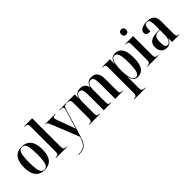

<svg xmlns="http://www.w3.org/2000/svg" viewBox="134 -1884 3242 3242"><g transform="rotate(-45 1755.5 -263.0)"><path d="M259 10Q158 10 100 -59Q42 -128 42 -269Q42 -547 262 -547Q365 -547 422 -478Q479 -409 479 -269Q479 -127 423.5 -58.5Q368 10 259 10ZM261 0Q297 0 318.5 -25.5Q340 -51 349.5 -110Q359 -169 359 -269Q359 -369 349.5 -428Q340 -487 318.5 -512Q297 -537 260 -537Q224 -537 203 -512Q182 -487 172.5 -428Q163 -369 163 -269Q163 -169 172.5 -110Q182 -51 204 -25.5Q226 0 261 0Z M535 0V-10H543Q577 -10 593 -23.5Q609 -37 609 -82V-683Q609 -727 590 -738.5Q571 -750 546 -750H535V-760H727V-82Q727 -37 743.5 -23.5Q760 -10 793 -10H801V0Z M843 224Q896 224 932 215.5Q968 207 993.5 186Q1019 165 1038.5 128Q1058 91 1077 32L874 -474Q861 -506 852.5 -516Q844 -526 825 -526H816V-536H1053V-526H1044Q1014 -526 1002 -519Q990 -512 990 -497Q990 -487 994 -473Q998 -459 1004 -442L1082 -232Q1092 -203 1099 -184Q1106 -165 1111.5 -148.5Q1117 -132 1123 -112Q1130 -137 1138 -165Q1146 -193 1154 -219L1223 -443Q1233 -480 1233 -495Q1233 -511 1222.5 -518.5Q1212 -526 1184 -526H1150V-536H1312V-526H1307Q1277 -526 1264 -512Q1251 -498 1237 -454L1092 22Q1065 110 1035.5 155.5Q1006 201 964.5 217.5Q923 234 860 234H843Z M1330 0V-10H1337Q1371 -10 1387 -22.5Q1403 -35 1403 -81V-455Q1403 -501 1387.5 -513.5Q1372 -526 1339 -526H1335V-536H1520V-446H1522Q1536 -498 1570.5 -522.5Q1605 -547 1656 -547Q1708 -547 1741.5 -522Q1775 -497 1790 -441H1792Q1816 -547 1923 -547Q1995 -547 2032 -501.5Q2069 -456 2069 -358V-82Q2069 -35 2082 -22.5Q2095 -10 2130 -10H2133V0H1951V-378Q1951 -449 1935 -483.5Q1919 -518 1880 -518Q1834 -518 1814.5 -473.5Q1795 -429 1795 -361V-83Q1795 -35 1807 -22.5Q1819 -10 1854 -10H1858V0H1677V-378Q1677 -451 1661 -484.5Q1645 -518 1607 -518Q1562 -518 1541.5 -470Q1521 -422 1521 -348V-80Q1521 -35 1536 -22.5Q1551 -10 1585 -10H1589V0Z M2169 234V224H2176Q2211 224 2226.5 209.5Q2242 195 2242 148V-460Q2242 -503 2225.5 -514.5Q2209 -526 2181 -526H2174V-536H2360V-422H2362Q2373 -486 2405 -517Q2437 -548 2493 -548Q2576 -548 2620.5 -481Q2665 -414 2665 -271Q2665 -126 2619.5 -58Q2574 10 2491 10Q2435 10 2405 -21.5Q2375 -53 2362 -117H2360Q2361 -83 2361 -49.5Q2361 -16 2361 18V147Q2361 194 2377 209Q2393 224 2427 224H2444V234ZM2460 -10Q2506 -10 2526 -71.5Q2546 -133 2546 -271Q2546 -409 2525 -468Q2504 -527 2458 -527Q2408 -527 2384.5 -462Q2361 -397 2361 -271Q2361 -144 2385 -77Q2409 -10 2460 -10Z M2849 -635Q2825 -635 2808.5 -649.5Q2792 -664 2792 -697Q2792 -731 2808.5 -745Q2825 -759 2849 -759Q2873 -759 2890 -745Q2907 -731 2907 -697Q2907 -664 2890 -649.5Q2873 -635 2849 -635ZM2720 0V-10H2732Q2763 -10 2779 -24Q2795 -38 2795 -83V-456Q2795 -499 2779 -512.5Q2763 -526 2733 -526H2722V-536H2913V-82Q2913 -37 2929 -23.5Q2945 -10 2976 -10H2987V0Z M3177 10Q3117 10 3079 -29.5Q3041 -69 3041 -143Q3041 -219 3089 -255.5Q3137 -292 3235 -296L3306 -299V-407Q3306 -480 3292.5 -508.5Q3279 -537 3243 -537Q3205 -537 3190.5 -503.5Q3176 -470 3176 -384Q3127 -384 3102 -398.5Q3077 -413 3077 -446Q3077 -479 3100 -502Q3123 -525 3162.5 -536Q3202 -547 3250 -547Q3337 -547 3381 -508.5Q3425 -470 3425 -376V-83Q3425 -39 3436 -24.5Q3447 -10 3478 -10H3480V0H3309V-93H3307Q3291 -38 3257 -14Q3223 10 3177 10ZM3219 -16Q3245 -16 3264.5 -36.5Q3284 -57 3295 -92Q3306 -127 3306 -168V-289L3264 -287Q3206 -284 3183.5 -250.5Q3161 -217 3161 -144Q3161 -73 3175 -44.5Q3189 -16 3219 -16Z"/></g></svg>

Font: Noto Serif Display Condensed SemiBold
Style: Regular
Weight: 600
Width: 3
Designer: Monotype Design Team
Foundry: Monotype Imaging Inc.
Version: Version 2.009